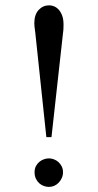

<svg xmlns="http://www.w3.org/2000/svg" viewBox="-20 -698 373 732"><path d="M220.2 -41.5Q220.2 -29.8 215.8 -19.8Q211.4 -9.8 204.1 -2Q196.8 5.9 187 10.3Q177.2 14.6 166.5 14.6Q158.2 14.6 148.4 11.5Q138.7 8.3 130.6 1.5Q122.6 -5.4 117.2 -16.1Q111.8 -26.9 111.8 -41.5Q111.8 -54.7 116.9 -64.5Q122.1 -74.2 129.9 -80.8Q137.7 -87.4 147.5 -90.8Q157.2 -94.2 166.5 -94.2Q175.8 -94.2 185.5 -90.6Q195.3 -86.9 202.9 -80.1Q210.4 -73.2 215.3 -63.5Q220.2 -53.7 220.2 -41.5ZM222.2 -604.5Q222.2 -598.6 221.9 -590.1Q221.7 -581.5 220.2 -571.8L176.3 -175.3H156.7L114.7 -571.8Q112.3 -588.9 111.6 -596.2Q110.8 -603.5 110.8 -608.9Q110.8 -642.1 127.2 -659.9Q143.6 -677.7 167.5 -677.7Q176.8 -677.7 186.3 -673.8Q195.8 -669.9 203.9 -661.1Q211.9 -652.3 217 -638.4Q222.2 -624.5 222.2 -604.5Z"/></svg>

Font: Doulos SIL Phon
Style: Regular
Weight: 400
Designer: Walt Agee, Victor Gaultney, Peter Martin, Debbi Hosken, Becca Hirsbrunner
Foundry: SIL International
Version: Version 5.000